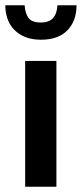

<svg xmlns="http://www.w3.org/2000/svg" viewBox="-21 -705 310 725"><path d="M74 0V-475H192V0ZM72 -685Q74 -655 86.5 -637.5Q99 -620 134 -620Q164 -620 179 -636.5Q194 -653 196 -685H268Q268 -626 233.5 -590.5Q199 -555 134 -555Q98 -555 72.5 -566Q47 -577 30.5 -595Q14 -613 6.5 -636.5Q-1 -660 -1 -685Z"/></svg>

Font: Ek Mukta SemiBold
Style: Regular
Weight: 600
Designer: Girish Dalvi and Yashodeep Gholap
Foundry: Ek Type
Version: Version 2.538;PS 1.002;hotconv 16.6.51;makeotf.lib2.5.65220;